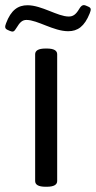

<svg xmlns="http://www.w3.org/2000/svg" viewBox="-43 -710 366 732"><path d="M62 -690C26 -690 -1 -672 -20 -621C-25 -608 -25 -601 -14 -596L-5 -592C7 -587 11 -589 20 -604C33 -626 43 -634 58 -634C100 -634 161 -591 217 -591C253 -591 279 -609 299 -659C305 -674 305 -680 293 -685L286 -688C275 -693 268 -691 259 -676C246 -654 235 -647 219 -647C177 -647 116 -690 62 -690ZM135 -525H131C103 -525 91 -517 91 -503V-20C91 -6 103 2 131 2H135C163 2 175 -6 175 -20V-503C175 -517 163 -525 135 -525Z"/></svg>

Font: Asap
Style: Regular
Weight: 400
Designer: Pablo Cosgaya
Foundry: Pablo Cosgaya
Version: Version 1.007;PS 001.007;hotconv 1.0.70;makeotf.lib2.5.58329